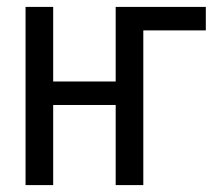

<svg xmlns="http://www.w3.org/2000/svg" viewBox="-20 -536 640 556"><path d="M54 -516H134V-300H315V-516H576V-448H395V0H315V-232H134V0H54Z"/></svg>

Font: iA Writer Duo V
Style: Regular
Weight: 400
Designer: Mike Abbink, Paul van der Laan, Pieter van Rosmalen, Oliver Reichenstein
Foundry: Information Architects Inc.
Version: Version 2.000